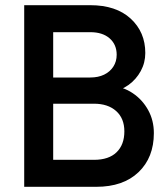

<svg xmlns="http://www.w3.org/2000/svg" viewBox="-20 -720 646 740"><path d="M131.7 0V-104H342.3Q399.3 -104 429.3 -133.2Q459.3 -162.3 459.3 -213.7Q459.3 -263.7 427.7 -292Q396 -320.3 342.3 -320.3H131.7V-421.3H327.7Q358.7 -421.3 381.3 -432.3Q404 -443.3 416.8 -463.2Q429.7 -483 429.7 -509Q429.7 -548.3 402.5 -572.2Q375.3 -596 327.7 -596H131.7V-700H327.7Q427.3 -700 483.7 -648.2Q540 -596.3 540 -515.7Q540 -478.3 522.5 -446.2Q505 -414 475.2 -392.5Q445.3 -371 408.7 -365V-389Q454.3 -386 491.7 -360.8Q529 -335.7 551 -295.8Q573 -256 573 -207Q573 -113 514 -56.5Q455 0 351 0ZM73.3 0V-700H185V0Z"/></svg>

Font: Fustat
Style: Regular
Weight: 400
Designer: Mohamed Gaber, Khaled Hosny, Laura Garcia Mut
Foundry: Kief Type Foundry, Alif Type Foundry, Hard Type Foundry
Version: Version 1.007